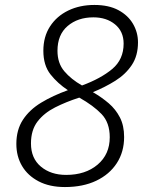

<svg xmlns="http://www.w3.org/2000/svg" viewBox="-20 -745 591 775"><path d="M242 10Q180 10 136 -13Q92 -36 69 -75Q46 -114 46 -164Q46 -221 72.5 -261.5Q99 -302 146 -330.5Q193 -359 254 -381Q213 -408 184 -444.5Q155 -481 155 -540Q155 -597 182 -638.5Q209 -680 255.5 -702.5Q302 -725 361 -725Q419 -725 458 -704Q497 -683 517 -648.5Q537 -614 537 -574Q537 -520 512 -482.5Q487 -445 445.5 -419Q404 -393 355 -373Q391 -352 419 -328Q447 -304 464 -271Q481 -238 481 -192Q481 -132 451.5 -86.5Q422 -41 368.5 -15.5Q315 10 242 10ZM311 -400Q387 -428 433 -466.5Q479 -505 479 -569Q479 -618 444.5 -646.5Q410 -675 357 -675Q294 -675 253 -640Q212 -605 212 -540Q212 -490 239.5 -457.5Q267 -425 311 -400ZM247 -39Q325 -39 374 -80.5Q423 -122 423 -191Q423 -250 390 -284.5Q357 -319 300 -351Q247 -334 202.5 -311.5Q158 -289 131.5 -254.5Q105 -220 105 -166Q105 -106 145 -72.5Q185 -39 247 -39Z"/></svg>

Font: Noto Sans Light
Style: Italic
Weight: 300
Italic angle: -12°
Designer: Monotype Design Team
Foundry: Monotype Imaging Inc.
Version: Version 2.013; ttfautohint (v1.8.4.7-5d5b)